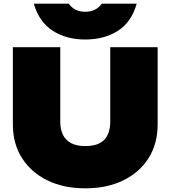

<svg xmlns="http://www.w3.org/2000/svg" viewBox="-20 -1007 929 1045"><path d="M308 -344Q308 -303 322.5 -273.5Q337 -244 367 -228Q397 -212 444 -212Q492 -212 522 -227.5Q552 -243 566 -273Q580 -303 580 -344V-750H838V-330Q838 -225 789 -147Q740 -69 651.5 -25.5Q563 18 444 18Q326 18 237.5 -25.5Q149 -69 99.5 -147Q50 -225 50 -330V-750H308ZM164 -987H354Q370 -965 392 -954Q414 -943 444 -943Q474 -943 496 -954Q518 -965 534 -987H724Q696 -887 622 -839.5Q548 -792 444 -792Q341 -792 267 -839.5Q193 -887 164 -987Z"/></svg>

Font: Unbounded Black
Style: Regular
Weight: 900
Designer: Luke Prowse, Jean-Baptiste Morizot, Fátima Lázaro, Florian Runge
Foundry: NaN
Version: Version 1.701;gftools[0.9.28.dev5+ged2979d]